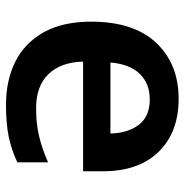

<svg xmlns="http://www.w3.org/2000/svg" viewBox="-8 -584 602 625"><g transform="rotate(90 292.5 -271.0)"><path d="M301 -552Q410 -552 473.5 -487Q537 -422 537 -306V-241H180Q182 -168 221 -128Q260 -88 332 -88Q383 -88 424 -98Q465 -108 508 -127V-27Q468 -8 425 1Q382 10 321 10Q241 10 180 -20.5Q119 -51 84.5 -113Q50 -175 50 -267Q50 -406 119 -479Q188 -552 301 -552ZM303 -458Q251 -458 219.5 -425Q188 -392 183 -330H414Q413 -386 386 -422Q359 -458 303 -458Z"/></g></svg>

Font: Noto Sans Lao Looped SemiBold
Style: Regular
Weight: 600
Designer: Mark Frömberg, Ben Mitchell
Foundry: The Fontpad Ltd
Version: Version 1.002; ttfautohint (v1.8.4.7-5d5b)